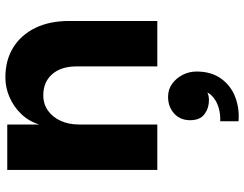

<svg xmlns="http://www.w3.org/2000/svg" viewBox="-117 -488 908 714"><g transform="rotate(-90 337.0 -131.0)"><path d="M243 302V234Q270 235 292 228.5Q314 222 329 210.5Q344 199 350 186Q339 192 322 192Q292 192 269.5 175.5Q247 159 247 122Q247 85 272 62.5Q297 40 334 40Q362 40 383 55.5Q404 71 416 95Q428 119 428 146Q428 201 401.5 237.5Q375 274 332.5 290Q290 306 243 302ZM62 0V-558H231V-439Q243 -478 270 -506Q297 -534 332.5 -549.5Q368 -565 406 -565Q470 -565 517 -536Q564 -507 590 -454Q616 -401 616 -328V0H447V-301Q447 -358 418 -391Q389 -424 340 -424Q307 -424 282.5 -406.5Q258 -389 244.5 -359Q231 -329 231 -291V0Z"/></g></svg>

Font: Parkinsans
Style: Bold
Weight: 700
Designer: Red Stone, Indian Type Foundry
Foundry: Indian Type Foundry
Version: Version 1.000